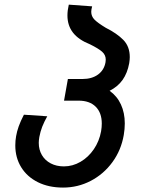

<svg xmlns="http://www.w3.org/2000/svg" viewBox="-20 -808 640 847"><path d="M47.5 -166.5Q47.5 -187.5 51 -207Q54.5 -228 62.5 -250.5Q70.5 -273 85.5 -302L188.5 -295Q174.5 -270 166.2 -248.8Q158 -227.5 153.5 -203.5Q151 -188.5 151 -178Q151 -147.5 164.8 -124Q178.5 -100.5 203.8 -87.2Q229 -74 262 -74Q300.5 -74 335.2 -94.2Q370 -114.5 394 -149.8Q418 -185 426 -229Q429 -247 429 -263Q429 -310.5 402.2 -337.2Q375.5 -364 326.5 -364H262.5L279.5 -459.5H344Q385.5 -459.5 412.5 -479.2Q439.5 -499 445.5 -533.5Q446.5 -541.5 446.5 -545Q446.5 -565.5 430.5 -579.8Q414.5 -594 377 -612.5Q326.5 -632.5 302 -664Q277.5 -695.5 277.5 -740Q277.5 -762 283.5 -787.5L386.5 -780Q382.5 -765.5 382.5 -756Q382.5 -736 396.8 -721.5Q411 -707 446.5 -685.5Q495.5 -661 524 -632Q552.5 -603 552.5 -556Q552.5 -545 550 -529Q542 -485.5 520.8 -455.5Q499.5 -425.5 463.5 -407.5Q496.5 -384 513.5 -347Q530.5 -310 530.5 -263.5Q530.5 -239 526 -212.5Q514.5 -145.5 476 -92.8Q437.5 -40 380.5 -10.2Q323.5 19.5 258 19.5Q195 19.5 147.2 -4.2Q99.5 -28 73.5 -70.2Q47.5 -112.5 47.5 -166.5Z"/></svg>

Font: JuliaMono MediumItalic
Style: Regular
Weight: 500
Italic angle: -9°
Monospace: yes
Designer: cormullion
Foundry: corm
Version: Version 0.049; ttfautohint (v1.8.4)